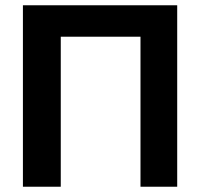

<svg xmlns="http://www.w3.org/2000/svg" viewBox="-20 -708 759 728"><path d="M210.4 -568.8V0H66.9V-688H651.9V0H512.7V-568.8Z"/></svg>

Font: Arimo
Style: Bold
Weight: 700
Designer: Steve Matteson
Foundry: Monotype Imaging Inc.
Version: Version 1.33